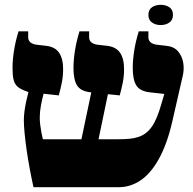

<svg xmlns="http://www.w3.org/2000/svg" viewBox="-20 -777 803 797"><path d="M119 0Q111 -36 103.5 -76Q96 -116 90.5 -154.5Q85 -193 82 -225Q79 -257 79 -277Q79 -295 81.5 -314.5Q84 -334 88.5 -355Q93 -376 98 -395L95 -396Q68 -405 54.5 -416Q41 -427 36.5 -445.5Q32 -464 32 -495Q32 -527 38 -566Q44 -605 57 -647H97V-622Q97 -609 106.5 -601Q116 -593 135 -591L170 -587Q208 -583 225 -558.5Q242 -534 242 -490Q242 -462 237 -436Q232 -410 224 -381L161 -388Q155 -366 150 -339.5Q145 -313 145 -289Q145 -275 147 -258.5Q149 -242 152 -226.5Q155 -211 158 -199H318L359 -394H354Q314 -399 299.5 -423Q285 -447 285 -495Q285 -527 291 -566Q297 -605 310 -647H350V-622Q350 -609 359.5 -601Q369 -593 388 -591L423 -587Q461 -583 478 -558.5Q495 -534 495 -490Q495 -462 490 -436Q485 -410 477 -381L428 -386L389 -199H473Q498 -199 518 -201Q538 -203 554.5 -208.5Q571 -214 584.5 -224Q598 -234 609.5 -250Q621 -266 631 -290Q641 -314 650 -346L662 -387L600 -394Q560 -399 545.5 -423Q531 -447 531 -495Q531 -527 537 -566Q543 -605 556 -647H596V-622Q596 -609 605.5 -601Q615 -593 634 -591L669 -587Q702 -584 719 -564Q736 -544 740.5 -517Q745 -490 739 -464L695 -272Q684 -224 670 -185.5Q656 -147 639 -116.5Q622 -86 603 -64Q584 -42 563 -28Q542 -14 519.5 -7Q497 0 474 0ZM647 -673Q626 -673 611 -683.5Q596 -694 596 -715Q596 -737 611 -747Q626 -757 647 -757Q668 -757 683 -747Q698 -737 698 -715Q698 -694 683 -683.5Q668 -673 647 -673Z"/></svg>

Font: Noto Serif Hebrew Black
Style: Regular
Weight: 900
Version: Version 2.003